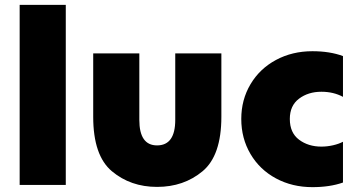

<svg xmlns="http://www.w3.org/2000/svg" viewBox="-20 -762 1483 791"><path d="M61 -742H251V0H61Z M364 -281V-542H554V-268Q554 -163 627 -163Q702 -163 702 -268V-542H892V-281Q892 -121 814.5 -56.5Q737 8 627 8Q518 8 441 -56.5Q364 -121 364 -281Z M974 -272Q974 -351 1012 -415Q1050 -479 1117 -515Q1184 -551 1267 -551Q1339 -551 1393 -531V-363Q1354 -384 1304 -384Q1250 -384 1212 -355.5Q1174 -327 1174 -272Q1174 -215 1212 -186.5Q1250 -158 1304 -158Q1328 -158 1352 -163.5Q1376 -169 1393 -178V-10Q1339 9 1267 9Q1184 9 1117 -27Q1050 -63 1012 -127.5Q974 -192 974 -272Z"/></svg>

Font: Chess Sans ExtraBold
Style: Regular
Weight: 800
Designer: Wolf Bōese
Foundry: Wolf Bōese
Version: Version 7.223